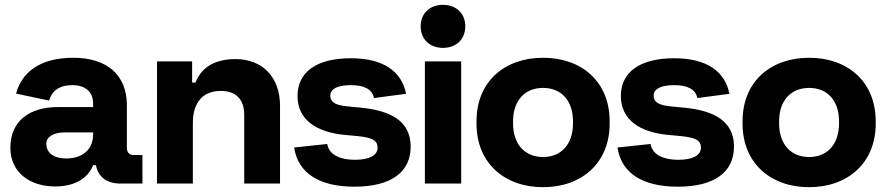

<svg xmlns="http://www.w3.org/2000/svg" viewBox="-20 -761 3671 796"><path d="M366 -76H378C386.5 -27 424 0 479 0H570.5V-118H536C517 -118 506 -128 506 -149V-324.5C506 -453.5 420 -521.5 284 -521.5C141 -521.5 69.5 -457.5 46.5 -373L183.5 -344C194 -382.5 224.5 -408 279.5 -408C336 -408 366 -378.5 366 -332V-317H218C107.5 -317 23 -263 23 -149C23 -45.5 104 12 208.5 12C302.5 12 349 -32 366 -76ZM254.5 -104C203.5 -104 172 -127 172 -165C172 -194.5 203.5 -212 247.5 -212H366V-203C366 -141 321.5 -104 254.5 -104Z M631 0H779.5V-250.5C779.5 -340 824.5 -384 895 -384C956 -384 992.5 -351.5 992.5 -284.5V0H1141V-322C1141 -443 1066.5 -516 956.5 -516C861 -516 811.5 -474 790.5 -418.5H776.5V-506.5H631Z M1449.5 13C1600 13 1682.5 -46.5 1682.5 -153C1682.5 -259.5 1599 -302.5 1477 -314.5L1419.5 -320C1376.5 -325 1349.5 -333.5 1349.5 -365C1349.5 -393.5 1381.5 -408 1434.5 -408C1487.5 -408 1523 -392.5 1530.5 -354.5L1663.5 -372C1645.5 -464 1571 -519.5 1434.5 -519.5C1292 -519.5 1213.5 -462 1213.5 -363C1213.5 -262.5 1294.5 -213 1407 -202L1465 -196.5C1516 -190.5 1545.5 -183 1545.5 -148.5C1545.5 -117 1511 -98.5 1452 -98.5C1393 -98.5 1345 -117 1336.5 -164L1199.5 -149.5C1215.5 -41.5 1306 13 1449.5 13Z M1741.5 0H1892V-506.5H1741.5ZM1816.5 -562.5C1870.5 -562.5 1909 -597.5 1909 -652C1909 -706 1870.5 -741 1816.5 -741C1762.5 -741 1724 -706 1724 -652C1724 -597.5 1762.5 -562.5 1816.5 -562.5Z M2231.5 15C2391.5 15 2507.5 -85 2507.5 -248.5V-258C2507.5 -422.5 2391.5 -521.5 2231.5 -521.5C2071.5 -521.5 1955.5 -422.5 1955.5 -258V-248.5C1955.5 -85 2071.5 15 2231.5 15ZM2231.5 -110C2156.5 -110 2107 -162.5 2107 -249.5V-257.5C2107 -345 2156.5 -396.5 2231.5 -396.5C2306.5 -396.5 2355.5 -345 2355.5 -257.5V-249.5C2355.5 -162.5 2306.5 -110 2231.5 -110Z M2790 13C2940.5 13 3023 -46.5 3023 -153C3023 -259.5 2939.5 -302.5 2817.5 -314.5L2760 -320C2717 -325 2690 -333.5 2690 -365C2690 -393.5 2722 -408 2775 -408C2828 -408 2863.5 -392.5 2871 -354.5L3004 -372C2986 -464 2911.5 -519.5 2775 -519.5C2632.5 -519.5 2554 -462 2554 -363C2554 -262.5 2635 -213 2747.5 -202L2805.5 -196.5C2856.5 -190.5 2886 -183 2886 -148.5C2886 -117 2851.5 -98.5 2792.5 -98.5C2733.5 -98.5 2685.5 -117 2677 -164L2540 -149.5C2556 -41.5 2646.5 13 2790 13Z M3334.5 15C3494.5 15 3610.5 -85 3610.5 -248.5V-258C3610.5 -422.5 3494.5 -521.5 3334.5 -521.5C3174.5 -521.5 3058.5 -422.5 3058.5 -258V-248.5C3058.5 -85 3174.5 15 3334.5 15ZM3334.5 -110C3259.5 -110 3210 -162.5 3210 -249.5V-257.5C3210 -345 3259.5 -396.5 3334.5 -396.5C3409.5 -396.5 3458.5 -345 3458.5 -257.5V-249.5C3458.5 -162.5 3409.5 -110 3334.5 -110Z"/></svg>

Font: MCL Standard Bold
Style: Regular
Weight: 700
Designer: Květoslav Bartoš
Foundry: Florian Karsten
Version: Version 1.001;Glyphs 3.2.3 (3260)